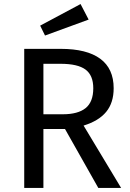

<svg xmlns="http://www.w3.org/2000/svg" viewBox="-20 -931 645 951"><path d="M302 -292H195V0H100V-689H281Q410 -689 476.5 -640Q543 -591 543 -494Q543 -422 506 -377Q469 -332 394 -309L580 0H467ZM291 -365Q366 -365 404 -395.5Q442 -426 442 -494Q442 -558 403.5 -586.5Q365 -615 280 -615H195V-365ZM419 -834 203 -755 179 -804 379 -911Z"/></svg>

Font: FiraGOUPP
Style: Medium
Weight: 400
Designer: bBox Type
Foundry: bBox Type GmbH
Version: Version 1.001